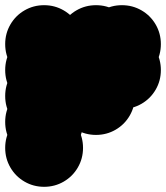

<svg xmlns="http://www.w3.org/2000/svg" viewBox="-70 -620 640 740"><path d="M-50 -450Q-50 -491 -30 -525.5Q-10 -560 24.5 -580Q59 -600 100 -600Q141 -600 175.5 -580Q210 -560 230 -525.5Q250 -491 250 -450Q250 -409 230 -374.5Q210 -340 175.5 -320Q141 -300 100 -300Q59 -300 24.5 -320Q-10 -340 -30 -374.5Q-50 -409 -50 -450ZM-50 -350Q-50 -391 -30 -425.5Q-10 -460 24.5 -480Q59 -500 100 -500Q141 -500 175.5 -480Q210 -460 230 -425.5Q250 -391 250 -350Q250 -309 230 -274.5Q210 -240 175.5 -220Q141 -200 100 -200Q59 -200 24.5 -220Q-10 -240 -30 -274.5Q-50 -309 -50 -350ZM-50 -250Q-50 -291 -30 -325.5Q-10 -360 24.5 -380Q59 -400 100 -400Q141 -400 175.5 -380Q210 -360 230 -325.5Q250 -291 250 -250Q250 -209 230 -174.5Q210 -140 175.5 -120Q141 -100 100 -100Q59 -100 24.5 -120Q-10 -140 -30 -174.5Q-50 -209 -50 -250ZM-50 -150Q-50 -191 -30 -225.5Q-10 -260 24.5 -280Q59 -300 100 -300Q141 -300 175.5 -280Q210 -260 230 -225.5Q250 -191 250 -150Q250 -109 230 -74.5Q210 -40 175.5 -20Q141 0 100 0Q59 0 24.5 -20Q-10 -40 -30 -74.5Q-50 -109 -50 -150ZM-50 -50Q-50 -91 -30 -125.5Q-10 -160 24.5 -180Q59 -200 100 -200Q141 -200 175.5 -180Q210 -160 230 -125.5Q250 -91 250 -50Q250 -9 230 25.5Q210 60 175.5 80Q141 100 100 100Q59 100 24.5 80Q-10 60 -30 25.5Q-50 -9 -50 -50ZM150 -450Q150 -491 170 -525.5Q190 -560 224.5 -580Q259 -600 300 -600Q341 -600 375.5 -580Q410 -560 430 -525.5Q450 -491 450 -450Q450 -409 430 -374.5Q410 -340 375.5 -320Q341 -300 300 -300Q259 -300 224.5 -320Q190 -340 170 -374.5Q150 -409 150 -450ZM250 -450Q250 -491 270 -525.5Q290 -560 324.5 -580Q359 -600 400 -600Q441 -600 475.5 -580Q510 -560 530 -525.5Q550 -491 550 -450Q550 -409 530 -374.5Q510 -340 475.5 -320Q441 -300 400 -300Q359 -300 324.5 -320Q290 -340 270 -374.5Q250 -409 250 -450ZM250 -350Q250 -391 270 -425.5Q290 -460 324.5 -480Q359 -500 400 -500Q441 -500 475.5 -480Q510 -460 530 -425.5Q550 -391 550 -350Q550 -309 530 -274.5Q510 -240 475.5 -220Q441 -200 400 -200Q359 -200 324.5 -220Q290 -240 270 -274.5Q250 -309 250 -350ZM150 -250Q150 -291 170 -325.5Q190 -360 224.5 -380Q259 -400 300 -400Q341 -400 375.5 -380Q410 -360 430 -325.5Q450 -291 450 -250Q450 -209 430 -174.5Q410 -140 375.5 -120Q341 -100 300 -100Q259 -100 224.5 -120Q190 -140 170 -174.5Q150 -209 150 -250Z"/></svg>

Font: TINY 5x3
Style: Regular
Weight: 400
Designer: Jack Halten Fahnestock
Foundry: Velvetyne Type Foundry
Version: Version 1.002